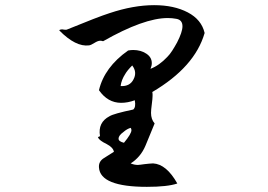

<svg xmlns="http://www.w3.org/2000/svg" viewBox="-20 -716 1040 745"><path d="M550 9Q369 9 364 -66Q362 -90 384 -103L422 -127Q419 -144 394 -157Q365 -171 361 -182Q360 -183 360 -185Q364 -184 368 -188Q359 -241 405 -265Q413 -270 436 -276.5Q459 -283 497 -291Q508 -300 503 -327Q476 -317 450 -317Q398 -317 364 -366Q385 -455 477 -520Q482 -521 487 -521.5Q492 -522 497 -522Q526 -522 547.5 -508Q569 -494 569 -471Q569 -461 564 -449Q598 -462 629 -495Q639 -505 648 -519Q657 -533 667 -551Q688 -592 688 -614Q688 -639 664 -643Q648 -646 631 -646Q538 -646 380 -556Q374 -558 369 -558Q360 -558 346.5 -549.5Q333 -541 326 -540Q274 -533 210 -598Q211 -602 223 -602Q225 -602 228 -601Q238 -600 239 -601Q300 -626 341.5 -642Q383 -658 405 -665Q498 -696 578 -696Q655 -696 708.5 -668Q762 -640 774 -588Q736 -456 571 -359Q572 -355 572 -351.5Q572 -348 572 -344Q572 -334 569 -311.5Q566 -289 566 -278Q566 -253 580 -237L545 -152Q535 -128 520 -110.5Q505 -93 487 -82Q501 -76 515 -76Q519 -76 525.5 -77Q532 -78 540 -79Q549 -80 559 -81Q569 -82 574 -82Q626 -79 668 -4Q630 9 550 9ZM448 -382Q484 -380 498 -408Q513 -436 493 -462Q474 -443 466 -429Q451 -406 448 -382ZM461 -162Q490 -197 490 -211Q490 -216 487 -220Q480 -218 473 -214Q466 -210 458 -203Q440 -190 440 -178Q440 -167 461 -162Z"/></svg>

Font: Yuji Hentaigana Akebono
Style: Regular
Weight: 400
Designer: Kataoka Yuji
Foundry: Kinuta Font Factory
Version: Version 3.002